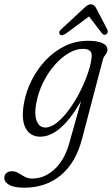

<svg xmlns="http://www.w3.org/2000/svg" viewBox="-94 -627 521 892"><path d="M287.5 17Q258.5 128.5 189 186.8Q119.5 245 18 245Q-28 245 -51 232Q-74 219 -74 200Q-74 186 -64.5 177.2Q-55 168.5 -38.5 168.5Q-22.5 168.5 -8.5 177Q5.5 185.5 20.5 194Q35.5 202.5 55 202.5Q112.5 202.5 159.2 159.5Q206 116.5 228.5 36L282.5 -157Q233.5 -72.5 186.5 -32.2Q139.5 8 93 8Q46.5 8 25.2 -31.5Q4 -71 17 -146Q26.5 -201 52.5 -253Q78.5 -305 117.8 -346.8Q157 -388.5 207 -413Q257 -437.5 315 -437.5Q359 -437.5 382.2 -426.5Q405.5 -415.5 405 -396Q404 -382 395.5 -372Q387 -362 383 -347ZM74.5 -148Q64.5 -96.5 76.5 -65.5Q88.5 -34.5 116.5 -34.5Q143 -34.5 172.2 -58.5Q201.5 -82.5 229.2 -121Q257 -159.5 279.5 -204.5Q302 -249.5 316.2 -292.8Q330.5 -336 332 -368Q333.5 -400 291 -400Q259 -400 225.2 -380.2Q191.5 -360.5 160.8 -325.8Q130 -291 107.2 -245.5Q84.5 -200 74.5 -148ZM213 -471.5Q192 -457 184 -467.5Q176 -478 189.5 -490L297.5 -590.5Q306 -598.5 313 -602.8Q320 -607 328 -607Q343 -607 352 -590.5L405 -489Q408 -482.5 406 -476.5Q404 -470.5 400 -467.5Q389.5 -460.5 379.5 -472.5L319.5 -550.5Z"/></svg>

Font: Fraunces 144pt SuperSoft Light
Style: Italic
Weight: 300
Italic angle: -16°
Version: Version 1.000;[b76b70a41]